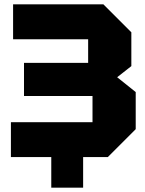

<svg xmlns="http://www.w3.org/2000/svg" viewBox="-20 -720 666 880"><path d="M474 0H361V140H215V0H30V-160H404V-280H90V-432H384V-540H40V-700H454L582 -572V-417L517 -366L602 -298V-128Z"/></svg>

Font: Tektur ExtraBold
Style: Regular
Weight: 800
Designer: Adam Jagosz
Foundry: Adam Jagosz
Version: Version 1.005;gftools[0.9.30]